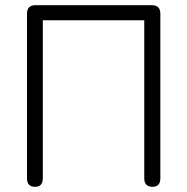

<svg xmlns="http://www.w3.org/2000/svg" viewBox="-20 -720 722 740"><path d="M115 0Q84 0 84 -33V-667Q84 -700 117 -700H565Q598 -700 598 -667V-33Q598 0 568 0Q536 0 536 -33V-642H145V-33Q145 0 115 0Z"/></svg>

Font: Zen Maru Gothic
Style: Regular
Weight: 400
Designer: Yoshimichi Ohira
Foundry: Positype
Version: Version 1.002